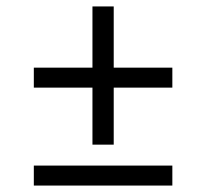

<svg xmlns="http://www.w3.org/2000/svg" viewBox="-20 -576 640 596"><path d="M267 -127H333V-304H515V-366H333V-556H267V-366H85V-304H267ZM85 0H515V-62H85Z"/></svg>

Font: Hasklig
Style: Regular
Weight: 400
Monospace: yes
Designer: Paul D. Hunt, Teo Tuominen
Foundry: Adobe Systems Incorporated
Version: Version 2.030;PS 1.0;hotconv 16.6.51;makeotf.lib2.5.65220